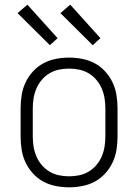

<svg xmlns="http://www.w3.org/2000/svg" viewBox="-20 -788 590 820"><path d="M275 12Q247 12 218.5 6.5Q190 1 165 -12.5Q140 -26 120.5 -47.5Q101 -69 89 -94.5Q77 -120 72.5 -148.5Q68 -177 68 -205V-325Q68 -353 72.5 -381.5Q77 -410 89 -435.5Q101 -461 120.5 -482.5Q140 -504 165 -517.5Q190 -531 218.5 -536.5Q247 -542 275 -542Q303 -542 331.5 -536.5Q360 -531 385 -517.5Q410 -504 429.5 -482.5Q449 -461 461 -435.5Q473 -410 477.5 -381.5Q482 -353 482 -325V-205Q482 -177 477.5 -148.5Q473 -120 461 -94.5Q449 -69 429.5 -47.5Q410 -26 385 -12.5Q360 1 331.5 6.5Q303 12 275 12ZM275 -35Q297 -35 318.5 -39.5Q340 -44 358.5 -55Q377 -66 391.5 -83Q406 -100 414.5 -120Q423 -140 426.5 -161.5Q430 -183 430 -205V-325Q430 -347 426.5 -368.5Q423 -390 414.5 -410Q406 -430 391.5 -447Q377 -464 358.5 -475Q340 -486 318.5 -490.5Q297 -495 275 -495Q253 -495 231.5 -490.5Q210 -486 191.5 -475Q173 -464 158.5 -447Q144 -430 135.5 -410Q127 -390 123.5 -368.5Q120 -347 120 -325V-205Q120 -183 123.5 -161.5Q127 -140 135.5 -120Q144 -100 158.5 -83Q173 -66 191.5 -55Q210 -44 231.5 -39.5Q253 -35 275 -35ZM376 -595 238 -732 280 -768 409 -625ZM193 -595 55 -732 97 -768 226 -625Z"/></svg>

Font: Lode Dark Term
Style: Regular
Weight: 400
Monospace: yes
Designer: Belleve Invis
Foundry: Belleve Invis
Version: Version 29.2.0